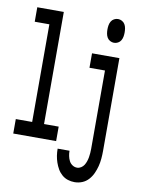

<svg xmlns="http://www.w3.org/2000/svg" viewBox="-102 -817 804 1098"><g transform="rotate(10 300.0 -268.0)"><path d="M16 0V-84H111V-651H26V-735H180V-84H265V0ZM493 -611Q481 -611 470 -617Q459 -623 453 -633.5Q447 -644 445 -656Q443 -668 443 -680Q443 -692 445 -704Q447 -716 453 -726.5Q459 -737 470 -743Q481 -749 493 -749Q505 -749 516 -743Q527 -737 533 -726.5Q539 -716 541 -704Q543 -692 543 -680Q543 -668 541 -656Q539 -644 533 -633.5Q527 -623 516 -617Q505 -611 493 -611ZM409 213Q389 213 370 207Q351 201 335.5 187.5Q320 174 310 156.5Q300 139 293.5 120Q287 101 284 81.5Q281 62 281 41H350Q350 56 353 71Q356 86 362.5 99Q369 112 381.5 120.5Q394 129 409 129Q421 129 432 122Q443 115 449.5 104.5Q456 94 460 82Q464 70 466 58Q468 46 469 33.5Q470 21 470 9V-446H380V-530H539V9Q539 31 537 54Q535 77 529.5 98.5Q524 120 514.5 141Q505 162 489.5 179Q474 196 453 204.5Q432 213 409 213Z"/></g></svg>

Font: Iosevka Curly Medium Extended
Style: Regular
Weight: 500
Width: 7
Monospace: yes
Designer: Belleve Invis
Foundry: Belleve Invis
Version: Version 11.1.0; ttfautohint (v1.8.3)